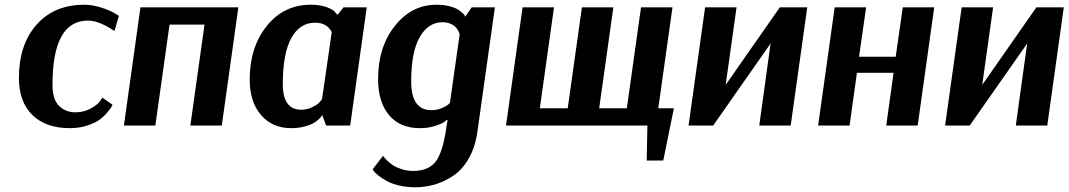

<svg xmlns="http://www.w3.org/2000/svg" viewBox="-20 -531 4519 812"><path d="M464 -400Q398 -444 352 -444Q202 -444 202 -172Q202 -111 229.5 -83.5Q257 -56 299 -56Q334 -56 362.5 -71.5Q391 -87 402 -102L413 -118L456 -88Q454 -84 450.5 -77.5Q447 -71 432 -53.5Q417 -36 398.5 -23Q380 -10 347 0.5Q314 11 275 11Q174 11 117 -44.5Q60 -100 60 -202Q60 -342 134.5 -426.5Q209 -511 337 -511Q370 -511 406.5 -499.5Q443 -488 463 -476L483 -464Z M988 -500 918 0H785L845 -427H697L637 0H504L574 -500Z M1531 -500 1461 0H1359L1343 -44H1342Q1341 -42 1338.5 -38Q1336 -34 1325.5 -24.5Q1315 -15 1301.5 -8Q1288 -1 1264 5Q1240 11 1211 11Q1132 11 1084 -44.5Q1036 -100 1036 -195Q1036 -331 1108 -421Q1180 -511 1294 -511Q1335 -511 1362.5 -500.5Q1390 -490 1397 -480L1405 -470H1409L1433 -500ZM1254 -67Q1278 -67 1299 -77Q1320 -87 1328.5 -95.5Q1337 -104 1342 -112L1383 -395Q1363 -435 1312 -435Q1248 -435 1212 -370Q1176 -305 1176 -175Q1176 -67 1254 -67Z M2073 -500 1999 26Q1990 91 1962.5 139Q1935 187 1896.5 212.5Q1858 238 1818 249.5Q1778 261 1735 261Q1698 261 1666 253Q1634 245 1614.5 234Q1595 223 1581 212Q1567 201 1561 193L1556 185L1600 128Q1602 131 1605 135Q1608 139 1619.5 150Q1631 161 1644.5 169.5Q1658 178 1680.5 185Q1703 192 1727 192Q1790 192 1821 154.5Q1852 117 1868 7L1869 0L1873 -23H1868Q1864 -19 1856.5 -13.5Q1849 -8 1820 1.5Q1791 11 1755 11Q1672 11 1625.5 -44Q1579 -99 1579 -197Q1579 -332 1650 -421.5Q1721 -511 1826 -511Q1855 -511 1877.5 -505.5Q1900 -500 1912.5 -493Q1925 -486 1933.5 -478.5Q1942 -471 1945 -466L1947 -460L1975 -500ZM1805 -65Q1827 -65 1846.5 -73Q1866 -81 1874 -87.5Q1882 -94 1883 -97L1924 -386Q1923 -389 1921.5 -393.5Q1920 -398 1915 -406Q1910 -414 1902.5 -420.5Q1895 -427 1881.5 -432Q1868 -437 1852 -437Q1791 -437 1755 -374Q1719 -311 1719 -186Q1719 -65 1805 -65Z M2830 -73 2785 148H2715L2718 0H2120L2190 -500H2323L2263 -73H2381L2441 -500H2574L2514 -73H2631L2691 -500H2824L2764 -73Z M3278 -500H3394L3324 0H3191L3239 -347L2996 0H2892L2962 -500H3095L3049 -172Z M3440 0 3510 -500H3643L3613 -291H3768L3798 -500H3931L3861 0H3728L3759 -223H3604L3573 0Z M4363 -500H4479L4409 0H4276L4324 -347L4081 0H3977L4047 -500H4180L4134 -172Z"/></svg>

Font: Arsenal
Style: Bold Italic
Weight: 700
Italic angle: -9°
Designer: Andrij Shevchenko
Foundry: Stairsfor.com
Version: Version 1.000